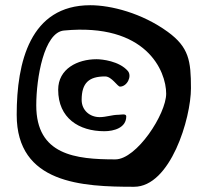

<svg xmlns="http://www.w3.org/2000/svg" viewBox="-20 -752 797 736"><path d="M470 -480C437 -518 371.1 -525 350 -525C277.3 -525 203 -488.4 203 -408C203 -299.2 282.6 -249 380 -249C416.7 -249 464 -262 464 -306C464 -317.6 443.6 -312 434 -312C409.9 -312 386.9 -303 362 -303C323.9 -303 293 -329.5 293 -369C293 -435 321.7 -459 383 -459C408.5 -459 430.2 -420 440 -420C467.3 -420 487 -460 470 -480ZM225 -635C540 -665 617 -480.3 617 -393C617 -314.9 503.7 -141 422 -141C269.2 -141 119 -157.7 119 -348C119 -452.5 148.4 -627.7 225 -635ZM623 -630C524 -702 405.2 -732 326 -732C95.2 -732 44 -513 44 -312C44 -47.5 295.7 -36 494 -36C633.3 -36 712 -298 712 -414C712 -519.4 704 -571 623 -630Z"/></svg>

Font: Rocketfuel
Style: Regular
Weight: 400
Designer: Mew Too
Foundry: Cannot Into Space Fonts.
Version: Version 0.27